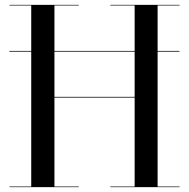

<svg xmlns="http://www.w3.org/2000/svg" viewBox="-20 -770 778 790"><path d="M18.5 -560.5H718.5V-557.5H18.5ZM19 -2.5H108.5V-747.5H19V-750H304V-747.5H204V-371.5H534V-747.5H434V-750H719V-747.5H628.5V-2.5H719V0H434V-2.5H534V-368.5H204V-2.5H304V0H19Z"/></svg>

Font: Bodoni* 72pt
Style: Regular
Weight: 400
Version: Version 2.3